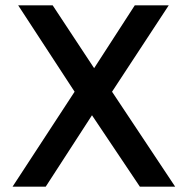

<svg xmlns="http://www.w3.org/2000/svg" viewBox="-20 -698 702 718"><path d="M324 -267 503 0H635L399 -355L611 -678H484L332 -443L177 -678H48L259 -355L27 0H151Z"/></svg>

Font: All Genders v4
Style: Regular
Weight: 400
Designer: Rassam Alawdi
Foundry: Rassam Art
Version: Version 3.100;FEAKit 1.0